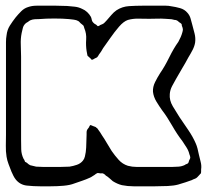

<svg xmlns="http://www.w3.org/2000/svg" viewBox="-29 -586 726 674"><path d="M596 62Q581 66 559.5 67Q538 68 516 68Q494 68 479 68Q460 68 439.5 68Q419 68 399 64Q391 62 383 58.5Q375 55 367 50Q361 45 355 39.5Q349 34 342 30Q341 28 338 26Q335 24 333 23Q331 22 327 22.5Q323 23 320 22Q319 22 316.5 21.5Q314 21 312 22Q310 23 307.5 24.5Q305 26 303 28Q299 30 295 33Q291 36 286 38Q273 44 259.5 48.5Q246 53 232 58Q217 64 194.5 66Q172 68 149 68Q126 68 111 68Q89 68 65.5 65.5Q42 63 27 45Q22 39 18 31Q14 23 11 16Q6 3 1 -10Q-4 -23 -6 -36Q-9 -55 -8.5 -74.5Q-8 -94 -8 -113V-414Q-8 -426 -8 -438.5Q-8 -451 -6 -462Q-4 -481 5.5 -496Q15 -511 26 -525Q35 -536 45.5 -546.5Q56 -557 69 -561Q83 -566 99 -566Q115 -566 130 -566Q149 -566 168.5 -566Q188 -566 207 -565Q220 -564 233.5 -562.5Q247 -561 259 -555Q269 -551 277 -543.5Q285 -536 290 -527Q292 -523 293 -517Q294 -511 298 -507Q301 -503 309 -499Q310 -498 312 -496Q314 -494 315 -494Q316 -494 320 -496Q322 -498 325 -499Q328 -500 330 -501Q335 -503 338.5 -507Q342 -511 346 -515Q354 -524 362 -533.5Q370 -543 380 -550Q400 -563 424 -564.5Q448 -566 470 -566H534Q544 -566 553.5 -566Q563 -566 572 -564Q587 -562 603 -557.5Q619 -553 629 -541Q637 -532 640 -521Q643 -510 646 -499Q650 -484 654 -468.5Q658 -453 656 -437Q654 -424 647 -410.5Q640 -397 632 -384Q622 -365 611 -347Q600 -329 589 -309Q582 -297 575 -283.5Q568 -270 567 -256Q565 -234 577.5 -213Q590 -192 601 -175Q616 -153 632 -129.5Q648 -106 658 -83Q662 -74 664.5 -64Q667 -54 669 -44Q672 -31 675.5 -17.5Q679 -4 677 9Q677 12 677 16Q677 20 676 23Q675 24 674 24.5Q673 25 672 27Q669 30 666 33.5Q663 37 660 39Q657 41 652.5 42.5Q648 44 645 46Q634 50 622 54Q610 58 596 62ZM611 -91Q593 -114 575 -145.5Q557 -177 540 -199Q530 -213 520 -229.5Q510 -246 508 -264Q507 -281 515.5 -298Q524 -315 533 -329Q549 -352 565 -384.5Q581 -417 597 -439Q607 -457 611 -472Q613 -478 613 -483Q613 -485 612 -488.5Q611 -492 610 -494Q609 -496 609 -499Q609 -502 607 -503Q606 -504 604 -505.5Q602 -507 600 -508Q598 -510 595.5 -512Q593 -514 590 -515Q588 -516 585 -516Q582 -516 580 -517Q573 -519 566 -519Q559 -519 551 -520Q537 -521 523 -520.5Q509 -520 495 -520Q477 -520 457.5 -520.5Q438 -521 420 -516Q405 -511 389 -492.5Q373 -474 358.5 -453Q344 -432 333 -417Q326 -404 318 -394Q317 -392 315.5 -389.5Q314 -387 312 -385Q311 -384 308.5 -383Q306 -382 304 -381Q303 -380 299 -378Q295 -376 293 -376Q292 -377 290 -379.5Q288 -382 286 -383Q285 -385 282 -387Q279 -389 278 -391Q277 -394 276.5 -399Q276 -404 275 -407Q272 -427 273.5 -447.5Q275 -468 267 -487Q266 -489 265.5 -492Q265 -495 263 -497L257 -502Q254 -504 251.5 -507Q249 -510 246 -512Q239 -516 230 -517Q221 -518 213 -519Q191 -521 161.5 -521Q132 -521 109 -519Q102 -519 93.5 -518.5Q85 -518 78 -515Q76 -514 73.5 -512.5Q71 -511 69 -509Q67 -508 64.5 -506.5Q62 -505 60 -503Q53 -496 51 -487Q49 -478 47 -470Q43 -450 44 -428.5Q45 -407 45 -387V-96Q45 -79 45.5 -61.5Q46 -44 54 -28Q56 -26 57 -23Q58 -20 59 -18Q61 -17 63 -16Q65 -15 66 -14Q71 -9 77 -6Q88 -3 98 -1Q110 0 123 0Q136 0 148 0Q165 0 182 0Q199 0 215 -1Q228 -3 241 -7.5Q254 -12 262 -22Q267 -28 269 -36.5Q271 -45 272 -52Q274 -68 274 -83.5Q274 -99 275 -114Q275 -117 275 -121Q275 -125 276 -128Q277 -131 279.5 -134Q282 -137 284 -140Q284 -143 288 -147Q290 -147 294 -145Q298 -143 299 -143Q301 -142 304.5 -141Q308 -140 309 -138Q311 -137 312.5 -135.5Q314 -134 315 -132Q319 -127 322.5 -121.5Q326 -116 329 -111Q338 -98 346 -84Q354 -70 363 -56Q374 -40 387.5 -25Q401 -10 420 -4Q435 0 451 0Q467 0 482 0H575Q586 0 598 -1Q610 -2 620 -7Q622 -9 625.5 -10Q629 -11 631 -13Q633 -15 633.5 -18Q634 -21 635 -23Q636 -25 637.5 -28Q639 -31 639 -33Q639 -35 638 -38.5Q637 -42 636 -44Q633 -57 626 -68Q619 -79 611 -91Z"/></svg>

Font: Rubik Vinyl
Style: Regular
Weight: 400
Designer: Hubert and Fischer, NaN
Foundry: Hubert and Fischer, NaN
Version: Version 2.200